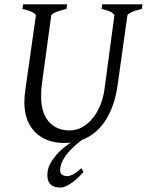

<svg xmlns="http://www.w3.org/2000/svg" viewBox="-20 -635 668 873"><path d="M359.4 147Q348.1 160.2 334.7 172.9Q321.3 185.5 307.4 195.6Q293.5 205.6 279.5 211.7Q265.6 217.8 253.4 217.8Q242.2 217.8 231.7 215.1Q221.2 212.4 213.1 206.1Q205.1 199.7 200.2 189Q195.3 178.2 195.3 162.1Q195.3 133.8 209 108.4Q222.7 83 244.1 60.8Q265.6 38.6 292 20L301.8 13.2Q287.1 15.1 272 15.1Q231.9 15.1 198.5 2.9Q165 -9.3 141.1 -32.7Q117.2 -56.2 104 -90.6Q90.8 -125 90.8 -169.9Q90.8 -195.8 95.2 -226.1L143.1 -564Q144 -569.8 128.9 -578.6Q113.8 -587.4 82 -594.2L85 -615.2H285.2L282.2 -594.2Q251.5 -587.4 232.7 -579.1Q213.9 -570.8 212.9 -564L169.9 -249Q168 -234.9 167.5 -220.7Q167 -206.5 167 -193.8Q167 -159.7 175.3 -131.8Q183.6 -104 200 -84Q216.3 -64 240.7 -53Q265.1 -42 296.9 -42Q328.6 -42 355.5 -57.6Q382.3 -73.2 402.8 -99.1Q423.3 -125 436.8 -158.7Q450.2 -192.4 455.1 -229L500 -564Q501 -569.8 487.3 -578.6Q473.6 -587.4 441.9 -594.2L444.8 -615.2H627.9L625 -594.2Q594.2 -587.4 577.1 -579.1Q560.1 -570.8 559.1 -564L515.1 -250Q506.3 -186 485.4 -136.5Q464.4 -86.9 433.1 -53.2Q401.9 -19.5 360.8 -2L353 1Q340.3 10.3 327.6 21Q307.1 38.6 290.5 57.9Q273.9 77.1 263.7 98.1Q253.4 119.1 253.4 140.1Q253.4 152.8 262.7 159.4Q272 166 286.1 166Q296.9 166 313.2 157.2Q329.6 148.4 350.1 129.9Z"/></svg>

Font: Gentium Plus Phon
Style: Italic
Weight: 400
Italic angle: -8°
Designer: J. Victor Gaultney, Annie Olsen, Iska Routamaa, Becca Hirsbrunner
Foundry: SIL International
Version: Version 5.000